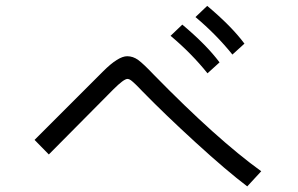

<svg xmlns="http://www.w3.org/2000/svg" viewBox="-20 -790 1040 670"><path d="M100.6 -301.8 339.8 -541Q392.6 -593.8 423.8 -593.8Q444.3 -593.8 462.4 -580.6Q480.5 -567.4 517.6 -528.3Q737.3 -303.7 891.6 -192.4L842.8 -139.6Q771.5 -193.4 663.1 -292.5Q554.7 -391.6 476.6 -471.7Q472.7 -475.6 464.4 -484.4Q456.1 -493.2 452.1 -496.6Q448.2 -500 442.4 -505.4Q436.5 -510.7 432.1 -512.7Q427.7 -514.6 424.8 -514.6Q412.1 -514.6 375 -477.5L150.4 -251ZM662.1 -730.5 703.1 -769.5Q788.1 -698.2 833 -637.7L791 -599.6Q734.4 -669.9 662.1 -730.5ZM575.2 -665 616.2 -704.1Q701.2 -632.8 746.1 -572.3L704.1 -534.2Q647.5 -604.5 575.2 -665Z"/></svg>

Font: Gothic A1
Style: Regular
Weight: 400
Designer: HanYang I&C Co.,Ltd.
Foundry: HanYang I&C Co.,Ltd.
Version: Version 2.50